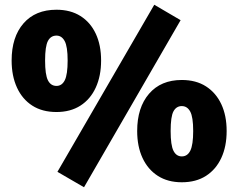

<svg xmlns="http://www.w3.org/2000/svg" viewBox="-20 -757 1004 809"><path d="M334 32 222 -33 630 -737 741 -672ZM218 -285Q158 -285 116 -312Q74 -339 51.5 -388Q29 -437 29 -502Q29 -601 79 -658.5Q129 -716 218 -716Q277 -716 319 -689.5Q361 -663 383.5 -615Q406 -567 406 -502Q406 -437 383.5 -388Q361 -339 319 -312Q277 -285 218 -285ZM218 -395Q241 -395 253 -419Q265 -443 265 -502Q265 -561 252.5 -584Q240 -607 218 -607Q194 -607 182 -584.5Q170 -562 170 -502Q170 -442 182 -418.5Q194 -395 218 -395ZM746 11Q687 11 645 -16Q603 -43 580.5 -91.5Q558 -140 558 -205Q558 -304 608 -362Q658 -420 746 -420Q806 -420 848 -393Q890 -366 912.5 -318Q935 -270 935 -205Q935 -140 912.5 -91.5Q890 -43 848 -16Q806 11 746 11ZM746 -98Q770 -98 782 -122.5Q794 -147 794 -205Q794 -264 781.5 -287Q769 -310 746 -310Q723 -310 711 -288Q699 -266 699 -205Q699 -145 711 -121.5Q723 -98 746 -98Z"/></svg>

Font: Nunito Sans 12pt Black
Style: Regular
Weight: 900
Designer: Vernon Adams
Foundry: Vernon Adams
Version: Version 3.101;gftools[0.9.27]